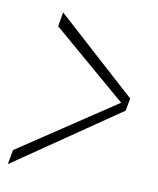

<svg xmlns="http://www.w3.org/2000/svg" viewBox="-87 -537 485 588"><g transform="rotate(10 156.0 -242.5)"><path d="M-23.5 0.5 303.5 -223.5 310.5 -262.5 62.5 -486.5 55 -442 292.5 -239 294 -250.5 -15.5 -44.5Z"/></g></svg>

Font: Anybody UltraCondensed Thin ExtraLight
Style: Italic
Weight: 250
Italic angle: -10°
Version: Version 1.111